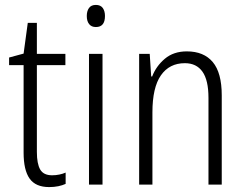

<svg xmlns="http://www.w3.org/2000/svg" viewBox="-20 -751 993 781"><path d="M192 -38Q207 -38 221.5 -41Q236 -44 247 -49V-3Q234 3 217 6.5Q200 10 180 10Q125 10 100.5 -24.5Q76 -59 76 -130V-486H17V-517L76 -533L93 -658H130V-532H246V-486H130V-133Q130 -85 143.5 -61.5Q157 -38 192 -38Z M370 -731Q389 -731 398 -718.5Q407 -706 407 -686Q407 -641 370 -641Q352 -641 342.5 -653Q333 -665 333 -686Q333 -706 342 -718.5Q351 -731 370 -731ZM397 -532V0H342V-532Z M740 -542Q809 -542 845.5 -498.5Q882 -455 882 -363V0H828V-353Q828 -425 803.5 -459.5Q779 -494 732 -494Q669 -494 634.5 -444.5Q600 -395 600 -294V0H546V-532H589L595 -440H599Q615 -482 650.5 -512Q686 -542 740 -542Z"/></svg>

Font: Noto Sans Gurmukhi UI Condensed Light
Style: Regular
Weight: 300
Width: 3
Designer: Jelle Bosma - Monotype Design Team
Foundry: Monotype Imaging Inc.
Version: Version 2.004; ttfautohint (v1.8.4.7-5d5b)